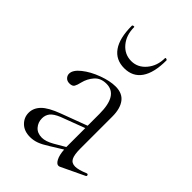

<svg xmlns="http://www.w3.org/2000/svg" viewBox="-192 -711 803 803"><g transform="rotate(45 209.5 -310.0)"><path d="M414 -54Q418 -54 419 -49.5Q420 -45 416 -43L313 6Q309 8 305 8Q294 8 285 -9.5Q276 -27 274 -57L219 -23Q194 -7 175 0Q156 7 136 7Q101 7 80.5 -13Q60 -33 60 -61Q60 -89 82 -111.5Q104 -134 158 -154L273 -197V-267Q273 -377 205 -377Q171 -377 152 -355.5Q133 -334 126 -305Q122 -287 116.5 -277.5Q111 -268 94 -268Q80 -268 72 -276.5Q64 -285 64 -296Q64 -318 93.5 -341.5Q123 -365 165 -380.5Q207 -396 240 -396Q280 -396 299.5 -370Q319 -344 319 -297V-108Q319 -71 327.5 -55Q336 -39 357 -39Q376 -39 412 -54ZM273 -71V-74V-183L167 -143Q138 -131 127 -117Q116 -103 116 -84Q116 -60 131 -43Q146 -26 173 -26Q195 -26 225 -43ZM119 -626Q119 -579 145 -548Q171 -517 211 -517Q249 -517 275.5 -548.5Q302 -580 302 -626Q302 -628 305 -628Q308 -628 310.5 -626.5Q313 -625 313 -623Q313 -550 287 -512.5Q261 -475 211 -475Q161 -475 134.5 -512.5Q108 -550 108 -623Q108 -627 113.5 -628Q119 -629 119 -626Z"/></g></svg>

Font: Cormorant Garamond Light
Style: Regular
Weight: 300
Designer: Christian Thalmann (Catharsis Fonts)
Version: Version 3.000